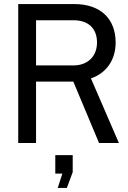

<svg xmlns="http://www.w3.org/2000/svg" viewBox="-20 -706 632 948"><path d="M551 -496C551 -609 481 -686 346 -686H70V0H158V-303H342L469 0H567L429 -319C506 -345 551 -411 551 -496ZM158 -606H343C418 -606 459 -564 459 -496C459 -428 413 -383 343 -383H158ZM339 144V60H253V151H288L265 222H310Z"/></svg>

Font: Archivo Narrow
Style: Regular
Weight: 400
Designer: Hector Gatti
Foundry: Omnibus-Type
Version: Version 1.003;PS 001.003;hotconv 1.0.70;makeotf.lib2.5.58329